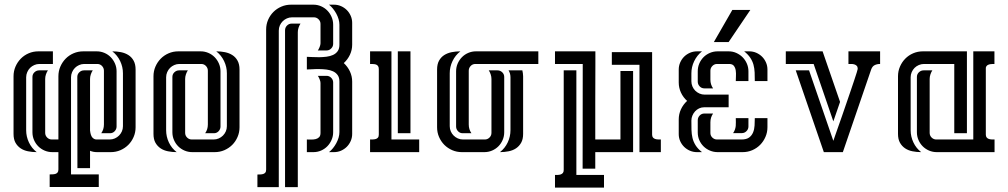

<svg xmlns="http://www.w3.org/2000/svg" viewBox="-20 -664 4400 838"><path d="M411.1 97.2V152.3H196.8V97.2Q202.6 97.2 209.5 96.9Q216.3 96.7 221.9 95Q227.5 93.3 231.2 88.9Q234.9 84.5 234.9 75.7V0H208.5Q190.4 0 174.6 -6.8Q158.7 -13.7 147 -25.4Q135.3 -37.1 128.4 -53Q121.6 -68.8 121.6 -86.9V-328.1Q121.6 -340.3 130.4 -348.6Q139.2 -356.9 150.9 -356.9H189Q183.6 -348.6 180.4 -338.9Q177.2 -329.1 177.2 -319.3V-84Q177.2 -72.3 185.8 -63.7Q194.3 -55.2 206.1 -55.2H234.9V-331.1Q234.9 -353.5 243.4 -373.3Q252 -393.1 266.6 -408Q281.2 -422.9 301 -431.4Q320.8 -439.9 343.3 -439.9H402.3Q419.9 -439.9 435.8 -433.1Q451.7 -426.3 463.4 -414.3Q475.1 -402.3 481.9 -386.5Q488.8 -370.6 488.8 -353V-111.8Q488.8 -100.1 480.5 -91.3Q472.2 -82.5 460 -82.5H421.9Q433.6 -99.1 433.6 -120.6V-355.5Q433.6 -367.2 425.3 -376Q417 -384.8 404.8 -384.8H347.7Q335.9 -384.8 325.4 -380.1Q314.9 -375.5 307.1 -367.7Q299.3 -359.9 294.7 -349.1Q290 -338.4 290 -326.7V97.2ZM516.6 -344.2Q516.6 -372.1 504.4 -397.5Q492.2 -422.9 470.2 -439.9Q489.7 -439.9 508.1 -436.3Q526.4 -432.6 540.5 -423.6Q554.7 -414.6 563.2 -399.2Q571.8 -383.8 571.8 -360.4V-108.4Q571.8 -85.9 563.2 -66.2Q554.7 -46.4 540 -31.7Q525.4 -17.1 505.6 -8.5Q485.8 0 463.4 0H403.8Q386.7 0 373 -5.9V69.8H317.9L317.4 -328.1Q317.4 -340.3 326.2 -348.6Q335 -356.9 346.7 -356.9H384.8Q379.4 -348.6 376.2 -338.9Q373 -329.1 373 -319.3V-94.2Q375.5 -72.3 383.3 -63.7Q391.1 -55.2 401.4 -55.2H458.5Q470.7 -55.2 481.2 -59.8Q491.7 -64.5 499.5 -72.3Q507.3 -80.1 512 -90.6Q516.6 -101.1 516.6 -113.3ZM94.2 -95.7Q94.2 -67.9 106.2 -42.5Q118.2 -17.1 140.1 0Q120.6 0 102.3 -3.7Q84 -7.3 70.1 -16.6Q56.2 -25.9 47.6 -41Q39.1 -56.2 39.1 -79.6V-331.1Q39.1 -353.5 47.6 -373.3Q56.2 -393.1 70.8 -408Q85.4 -422.9 105.2 -431.4Q125 -439.9 147.5 -439.9H210.9V-384.8H151.9Q140.1 -384.8 129.6 -380.1Q119.1 -375.5 111.3 -367.7Q103.5 -359.9 98.9 -349.1Q94.2 -338.4 94.2 -326.7Z M788.1 -84Q788.1 -72.3 796.6 -63.7Q805.2 -55.2 816.9 -55.2H912.1Q924.3 -55.2 934.8 -59.8Q945.3 -64.5 953.1 -72.3Q960.9 -80.1 965.6 -90.6Q970.2 -101.1 970.2 -113.3V-344.2Q970.2 -372.1 958 -397.5Q945.8 -422.9 923.8 -439.9Q943.4 -439.9 961.7 -436.3Q980 -432.6 994.1 -423.6Q1008.3 -414.6 1016.8 -399.2Q1025.4 -383.8 1025.4 -360.4V-108.4Q1025.4 -85.9 1016.8 -66.2Q1008.3 -46.4 993.7 -31.7Q979 -17.1 959.2 -8.5Q939.5 0 917 0H819.3Q801.3 0 785.4 -6.8Q769.5 -13.7 757.8 -25.4Q746.1 -37.1 739.3 -53Q732.4 -68.8 732.4 -86.9V-328.1Q732.4 -340.3 741.2 -348.6Q750 -356.9 761.7 -356.9H799.8Q794.4 -348.6 791.3 -338.9Q788.1 -329.1 788.1 -319.3ZM887.2 -355.5Q887.2 -367.2 878.9 -376Q870.6 -384.8 858.4 -384.8H762.7Q751 -384.8 740.5 -380.1Q730 -375.5 722.2 -367.7Q714.4 -359.9 709.7 -349.1Q705.1 -338.4 705.1 -326.7V-95.7Q705.1 -67.9 717 -42.5Q729 -17.1 751 0Q731.4 0 713.1 -3.7Q694.8 -7.3 680.9 -16.6Q667 -25.9 658.4 -41Q649.9 -56.2 649.9 -79.6V-331.1Q649.9 -353.5 658.4 -373.3Q667 -393.1 681.6 -408Q696.3 -422.9 716.1 -431.4Q735.8 -439.9 758.3 -439.9H856Q873.5 -439.9 889.4 -433.1Q905.3 -426.3 917 -414.3Q928.7 -402.3 935.5 -386.5Q942.4 -370.6 942.4 -353V-111.8Q942.4 -100.1 934.1 -91.3Q925.8 -82.5 913.6 -82.5H875.5Q887.2 -99.1 887.2 -120.6Z M1103.5 152.8V97.7Q1109.4 97.7 1116 97.4Q1122.6 97.2 1128.4 95.5Q1134.3 93.8 1137.9 89.4Q1141.6 85 1141.6 76.2V-535.2Q1141.6 -557.6 1150.1 -577.4Q1158.7 -597.2 1173.3 -611.8Q1188 -626.5 1207.8 -635Q1227.5 -643.6 1250 -643.6H1347.7Q1365.7 -643.6 1381.3 -636.7Q1397 -629.9 1408.7 -617.9Q1420.4 -606 1427.2 -590.1Q1434.1 -574.2 1434.1 -556.6V-472.7Q1434.1 -460.9 1425.5 -452.4Q1417 -443.8 1405.3 -443.8H1367.2Q1371.1 -449.2 1375 -458.7Q1378.9 -468.3 1378.9 -475.1V-559.6Q1378.9 -571.3 1370.4 -579.8Q1361.8 -588.4 1350.1 -588.4H1254.9Q1242.7 -588.4 1232.2 -583.7Q1221.7 -579.1 1213.9 -571.3Q1206.1 -563.5 1201.4 -553Q1196.8 -542.5 1196.8 -530.3V152.8ZM1461.4 -308.6Q1461.4 -325.7 1453.6 -336.4Q1445.8 -347.2 1433.3 -352.8Q1420.9 -358.4 1405.3 -360.4Q1389.6 -362.3 1374 -362.5Q1358.4 -362.8 1343.8 -361.8Q1329.1 -360.8 1319.3 -360.8V-416Q1329.1 -416 1343.8 -415Q1358.4 -414.1 1374 -414.3Q1389.6 -414.6 1405.3 -416.5Q1420.9 -418.5 1433.3 -424.1Q1445.8 -429.7 1453.6 -440.4Q1461.4 -451.2 1461.4 -468.3V-556.2Q1461.4 -567.9 1457.8 -580.3Q1454.1 -592.8 1447.8 -604.5Q1441.4 -616.2 1433.3 -626.2Q1425.3 -636.2 1416 -643.6H1437.5Q1454.1 -643.6 1468.5 -637.2Q1482.9 -630.9 1493.7 -620.1Q1504.4 -609.4 1510.7 -595Q1517.1 -580.6 1517.1 -564V-469.2Q1517.1 -445.8 1507.3 -425Q1497.6 -404.3 1480.5 -388.7Q1497.6 -373 1507.3 -352.1Q1517.1 -331.1 1517.1 -307.6V-79.6Q1517.1 -63 1510.7 -48.6Q1504.4 -34.2 1493.7 -23.4Q1482.9 -12.7 1468.5 -6.3Q1454.1 0 1437.5 0H1416Q1425.3 -7.3 1433.3 -17.3Q1441.4 -27.3 1447.8 -39.1Q1454.1 -50.8 1457.8 -63.2Q1461.4 -75.7 1461.4 -87.4ZM1224.1 152.8V-531.7Q1224.1 -543.9 1232.7 -552.5Q1241.2 -561 1253.4 -561H1291.5Q1286.1 -552.7 1283 -543Q1279.8 -533.2 1279.8 -523.4V152.8ZM1378.9 -301.8Q1378.9 -308.6 1375 -318.1Q1371.1 -327.6 1367.2 -333H1405.3Q1417 -333 1425.5 -324.5Q1434.1 -315.9 1434.1 -304.2V-86.9Q1434.1 -69.3 1427.2 -53.5Q1420.4 -37.6 1408.7 -25.6Q1397 -13.7 1381.3 -6.8Q1365.7 0 1347.7 0H1319.3V-55.2Q1327.6 -55.2 1338.1 -54.9Q1348.6 -54.7 1357.7 -56.9Q1366.7 -59.1 1372.8 -65.2Q1378.9 -71.3 1378.9 -84Z M1595.2 -439.9H1688.5V-55.2H1809.6V0H1595.2V-55.2Q1601.1 -55.2 1607.9 -55.4Q1614.7 -55.7 1620.4 -57.4Q1626 -59.1 1629.6 -63.5Q1633.3 -67.9 1633.3 -76.7V-362.8Q1633.3 -371.6 1629.6 -376.2Q1626 -380.9 1620.4 -382.6Q1614.7 -384.3 1608.2 -384.5Q1601.6 -384.8 1595.2 -384.8ZM1771.5 -439.9V-82.5H1716.3V-439.9Z M2125 -319.3Q2125 -329.1 2121.8 -338.9Q2118.7 -348.6 2113.3 -356.9H2151.4Q2163.1 -356.9 2171.9 -348.6Q2180.7 -340.3 2180.7 -328.1V-86.9Q2180.7 -68.8 2173.8 -53Q2167 -37.1 2155.3 -25.4Q2143.6 -13.7 2127.7 -6.8Q2111.8 0 2093.8 0H1996.1Q1973.6 0 1953.9 -8.5Q1934.1 -17.1 1919.4 -31.7Q1904.8 -46.4 1896.2 -66.2Q1887.7 -85.9 1887.7 -108.4V-360.4Q1887.7 -383.8 1896.2 -399.2Q1904.8 -414.6 1918.9 -423.6Q1933.1 -432.6 1951.4 -436.3Q1969.7 -439.9 1989.3 -439.9Q1967.3 -422.9 1955.1 -397.5Q1942.9 -372.1 1942.9 -344.2V-113.3Q1942.9 -101.1 1947.5 -90.6Q1952.1 -80.1 1960 -72.3Q1967.8 -64.5 1978.3 -59.8Q1988.8 -55.2 2001 -55.2H2096.2Q2107.9 -55.2 2116.5 -63.7Q2125 -72.3 2125 -84ZM2025.9 -120.6Q2025.9 -99.1 2037.6 -82.5H1999.5Q1987.3 -82.5 1979 -91.3Q1970.7 -100.1 1970.7 -111.8V-353Q1970.7 -370.6 1977.5 -386.5Q1984.4 -402.3 1996.1 -414.3Q2007.8 -426.3 2023.7 -433.1Q2039.6 -439.9 2057.1 -439.9H2329.6V-384.8H2054.7Q2042.5 -384.8 2034.2 -376Q2025.9 -367.2 2025.9 -355.5ZM2208 -326.7Q2208 -343.3 2199.7 -356.9H2259.8Q2261.2 -350.6 2262.2 -344.2Q2263.2 -337.9 2263.2 -331.1V-79.6Q2263.2 -56.2 2254.6 -41Q2246.1 -25.9 2232.2 -16.6Q2218.3 -7.3 2200 -3.7Q2181.6 0 2162.1 0Q2184.1 -17.1 2196 -42.5Q2208 -67.9 2208 -95.7Z M2578.1 0V72.3H2522.9L2523.4 -384.8H2402.3V-439.9H2578.6V-384.8Q2578.6 -301.8 2578.1 -220Q2577.6 -138.2 2578.1 -55.2H2688V-354H2743.2V0ZM2495.6 -356.9V99.6H2616.2V154.8H2402.3V99.6Q2408.7 99.6 2415.3 99.4Q2421.9 99.1 2427.5 97.2Q2433.1 95.2 2436.8 90.8Q2440.4 86.4 2440.4 77.6V-356.9ZM2826.2 -436.5V-76.7Q2826.2 -68.4 2829.8 -64Q2833.5 -59.6 2839.1 -57.6Q2844.7 -55.7 2851.6 -55.4Q2858.4 -55.2 2864.3 -55.2V0H2771V-381.3H2650.4V-436.5Z M3160.2 -195.8H3053.2Q3041.5 -195.8 3031.2 -190.9Q3021 -186 3013.7 -178Q3006.3 -169.9 3002 -159.4Q2997.6 -148.9 2997.6 -137.7Q2997.6 -116.2 2998 -97.4Q2998.5 -78.6 3002.4 -62Q3006.3 -45.4 3015.9 -30Q3025.4 -14.6 3043.9 0H3022Q3005.9 0 2991.5 -6.1Q2977.1 -12.2 2966.1 -22.9Q2955.1 -33.7 2948.7 -48.1Q2942.4 -62.5 2942.4 -78.6V-142.6Q2942.4 -166 2952.1 -187Q2961.9 -208 2979 -223.6Q2961.9 -238.8 2952.1 -259.8Q2942.4 -280.8 2942.4 -304.2V-360.4Q2942.4 -376.5 2948.7 -391.1Q2955.1 -405.8 2965.8 -416.5Q2976.6 -427.2 2991.2 -433.6Q3005.9 -439.9 3022 -439.9H3043.9Q3022 -422.4 3009.8 -397Q2997.6 -371.6 2997.6 -343.8V-309.1Q2997.6 -297.4 3002.2 -286.6Q3006.8 -275.9 3014.6 -268.1Q3022.5 -260.3 3033.2 -255.6Q3043.9 -251 3055.7 -251H3160.2ZM3112.3 0Q3094.7 0 3078.9 -6.6Q3063 -13.2 3051 -24.9Q3039.1 -36.6 3032.2 -52.2Q3025.4 -67.9 3025.4 -85.9V-139.2Q3025.4 -150.9 3033.7 -159.7Q3042 -168.5 3054.2 -168.5H3092.3Q3080.6 -151.4 3080.6 -130.4V-83.5Q3080.6 -71.8 3089.1 -63.5Q3097.7 -55.2 3109.4 -55.2H3216.3Q3237.8 -55.2 3249.5 -63.7Q3261.2 -72.3 3266.8 -85.9Q3272.5 -99.6 3273.4 -116.2Q3274.4 -132.8 3274.4 -148.4H3329.6V-108.9Q3329.6 -86.4 3321 -66.7Q3312.5 -46.9 3297.9 -32Q3283.2 -17.1 3263.4 -8.5Q3243.7 0 3221.2 0ZM3160.6 -439.9Q3178.2 -439.9 3193.8 -432.9Q3209.5 -425.8 3221.2 -414.1Q3232.9 -402.3 3239.7 -386.5Q3246.6 -370.6 3246.6 -353V-310.1H3191.4Q3191.4 -318.8 3192.1 -331.5Q3192.9 -344.2 3191.2 -356.2Q3189.5 -368.2 3183.1 -376.5Q3176.8 -384.8 3162.6 -384.8H3109.4Q3097.7 -384.8 3089.1 -376Q3080.6 -367.2 3080.6 -355.5V-316.4Q3080.6 -294.9 3092.3 -278.3H3054.2Q3042 -278.3 3033.7 -287.1Q3025.4 -295.9 3025.4 -307.6V-353Q3025.4 -371.1 3032.2 -387Q3039.1 -402.8 3050.8 -414.6Q3062.5 -426.3 3078.4 -433.1Q3094.2 -439.9 3112.3 -439.9ZM3254.9 -620.6 3160.2 -480.5H3095.7L3176.3 -620.6ZM3250 -439.9Q3266.6 -439.9 3281 -433.6Q3295.4 -427.2 3306.2 -416.5Q3316.9 -405.8 3323.2 -391.4Q3329.6 -377 3329.6 -360.4V-310.1H3274.4Q3274.4 -330.1 3273.7 -347.9Q3272.9 -365.7 3268.6 -381.6Q3264.2 -397.5 3254.6 -411.9Q3245.1 -426.3 3228 -439.9ZM3179.7 -83Q3185.1 -90.8 3187.7 -98.6Q3190.4 -106.4 3191.2 -114.3Q3191.9 -122.1 3191.7 -130.6Q3191.4 -139.2 3191.4 -148.4H3246.6V-111.8Q3246.6 -100.1 3238 -91.6Q3229.5 -83 3217.8 -83Z M3575.7 0 3453.1 -356.9H3511.2L3617.2 -49.3Q3619.1 -54.7 3624.5 -70.6Q3629.9 -86.4 3637.9 -108.9Q3646 -131.3 3655.3 -158.4Q3664.6 -185.5 3674.1 -213.1Q3683.6 -240.7 3692.6 -267.1Q3701.7 -293.5 3708.5 -314.2Q3715.3 -335 3719.5 -348.1Q3723.6 -361.3 3723.6 -363.3Q3723.6 -372.1 3719.5 -376.5Q3715.3 -380.9 3709.2 -382.8Q3703.1 -384.8 3696 -384.8Q3689 -384.8 3683.1 -384.8V-439.9H3821.3V-384.8Q3807.6 -384.8 3797.4 -379.6Q3787.1 -374.5 3782.2 -360.4L3658.7 0ZM3570.3 -439.9 3646.5 -219.2 3617.2 -134.3 3531.2 -384.8H3409.7V-439.9Z M4068.8 0Q4050.8 0 4034.9 -6.8Q4019 -13.7 4007.3 -25.4Q3995.6 -37.1 3988.8 -53Q3981.9 -68.8 3981.9 -86.9V-328.1Q3981.9 -340.3 3990.7 -348.6Q3999.5 -356.9 4011.2 -356.9H4049.3Q4043.9 -348.6 4040.8 -338.9Q4037.6 -329.1 4037.6 -319.3V-84Q4037.6 -72.3 4046.1 -63.7Q4054.7 -55.2 4066.4 -55.2H4228V-439.9H4320.3V-384.8Q4314.9 -384.8 4308.8 -384.5Q4302.7 -384.3 4297.4 -382.8Q4292 -381.3 4288.1 -378.2Q4284.2 -375 4282.7 -368.7V-76.7Q4282.7 -68.4 4286.4 -64Q4290 -59.6 4295.7 -57.6Q4301.3 -55.7 4308.1 -55.4Q4314.9 -55.2 4320.8 -55.2V0ZM4012.7 -384.8Q4001 -384.8 3990.2 -380.1Q3979.5 -375.5 3971.7 -367.7Q3963.9 -359.9 3959.2 -349.1Q3954.6 -338.4 3954.6 -326.7V-95.7Q3954.6 -67.9 3966.6 -42.5Q3978.5 -17.1 4000.5 0Q3981 0 3962.6 -3.7Q3944.3 -7.3 3930.4 -16.6Q3916.5 -25.9 3908 -41Q3899.4 -56.2 3899.4 -79.6V-331.1Q3899.4 -353.5 3908 -373.3Q3916.5 -393.1 3931.2 -408Q3945.8 -422.9 3965.6 -431.4Q3985.4 -439.9 4007.8 -439.9H4200.2V-82.5H4145V-384.8Z"/></svg>

Font: Isar CAT
Style: Regular
Weight: 400
Designer: Digitized by Peter Wiegel
Foundry: CAT-Fonts, Peter Wiegel
Version: Version 1.000; ttfautohint (v1.3)